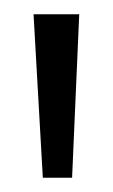

<svg xmlns="http://www.w3.org/2000/svg" viewBox="-20 -689 158 269"><path d="M40 -440 27 -669H91L81 -440Z"/></svg>

Font: Rokkitt
Style: Regular
Weight: 400
Designer: Vernon Adams
Foundry: Vernon Adams
Version: Version 3.103